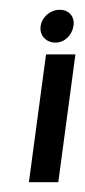

<svg xmlns="http://www.w3.org/2000/svg" viewBox="-20 -372 174 392"><path d="M134 -261H74L39 0H99ZM102 -352C83 -352 66 -338 63 -319C60 -300 74 -285 93 -285C112 -285 127 -300 130 -319C133 -338 121 -352 102 -352Z"/></svg>

Font: Hussar Tani
Style: DwaKurs
Weight: 700
Foundry: Cannot Into Space Fonts
Version: Version 0.92